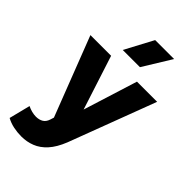

<svg xmlns="http://www.w3.org/2000/svg" viewBox="-293 -856 1168 1168"><g transform="rotate(45 291.0 -272.0)"><path d="M144 223.5Q109 223.5 75.5 216.5Q42 209.5 14 194L48.5 57Q65 65.5 84.5 70.5Q104 75.5 121 75.5Q148.5 75.5 167.8 64Q187 52.5 195.5 26L203 2L5 -510H183L296 -160.5L405.5 -510H579L367.5 50.5Q341.5 115.5 307.2 153.2Q273 191 231.5 207.2Q190 223.5 144 223.5ZM208 -585 305 -767H468L356 -585Z"/></g></svg>

Font: Geologica Thin Roman
Style: Bold
Weight: 700
Version: Version 1.010;gftools[0.9.28]